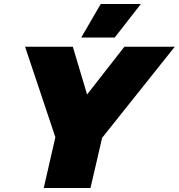

<svg xmlns="http://www.w3.org/2000/svg" viewBox="-20 -937 891 957"><path d="M482 -917H682L552 -750H385ZM198 0 256 -253 105 -704H343L414 -466L600 -704H851L489 -250L431 0Z"/></svg>

Font: Prodigy Sans Black
Style: Italic
Weight: 900
Italic angle: -13°
Designer: Wei Huang
Foundry: Wei Huang
Version: Version 1.003; ttfautohint (v1.8.3)